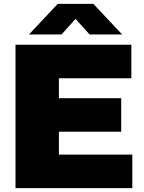

<svg xmlns="http://www.w3.org/2000/svg" viewBox="-20 -971 742 991"><path d="M284 -173H663V0H60V-740H658V-567H284V-464H605.5V-291H284ZM610.5 -793H442.5L370 -873.5L297.5 -793H129.5L278 -951H462Z"/></svg>

Font: Encode Sans Semi Expanded Black
Style: Regular
Weight: 900
Width: 6
Designer: Multiple Designers
Foundry: Impallari Type
Version: Version 2.000